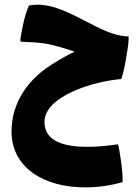

<svg xmlns="http://www.w3.org/2000/svg" viewBox="-20 -464 608 833"><path d="M506 -121C517 -154 523 -185 529 -223C535 -256 539 -288 538 -306C476 -306 411 -341 344 -376C266 -416 186 -456 106 -440C89 -407 72 -328 68 -287L72 -283C128 -280 159 -280 201 -270C236 -262 271 -251 304 -240C268 -223 234 -203 201 -182C83 -106 30 0 30 106C30 266 174 349 349 349C400 349 457 342 512 326C514 285 499 185 492 162C446 169 401 173 359 173C249 173 173 145 173 65C173 -48 389 -112 506 -121Z"/></svg>

Font: FilmFarsi_V5 Display
Style: Regular
Weight: 400
Designer: Borna Izadpanah
Foundry: Borna Izadpanah
Version: Version 1.000;PS 001.000;hotconv 1.0.88;makeotf.lib2.5.64775